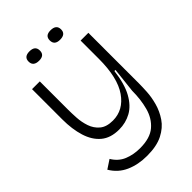

<svg xmlns="http://www.w3.org/2000/svg" viewBox="-238 -745 981 981"><g transform="rotate(-45 252.0 -254.5)"><path d="M221 147Q157 147 106.5 124.5Q56 102 27 53L74 22Q98 62 137 78Q176 94 223 94Q296 94 334.5 61Q373 28 387.5 -26Q402 -80 402 -143L417 -278H409Q399 -194 371 -143.5Q343 -93 303 -71Q263 -49 215 -49Q154 -49 117 -80Q80 -111 63 -166Q46 -221 46 -291V-510H102V-305Q102 -280 104 -246Q106 -212 117 -179.5Q128 -147 153.5 -125.5Q179 -104 225 -104Q301 -104 349 -173Q397 -242 397 -378V-510H453V-144Q453 -122 451 -85.5Q449 -49 438 -9Q427 31 403 66.5Q379 102 335 124.5Q291 147 221 147ZM326 -587Q286 -587 286 -622Q286 -656 325 -656Q367 -656 367 -621Q367 -587 326 -587ZM175 -587Q133 -587 133 -622Q133 -656 173 -656Q214 -656 214 -621Q214 -587 175 -587Z"/></g></svg>

Font: Bricolage Grotesque 48pt ExtraLight
Style: Regular
Weight: 200
Designer: Mathieu Triay
Foundry: Atelier Triay
Version: Version 1.000; ttfautohint (v1.8.4.7-5d5b);gftools[0.9.32]